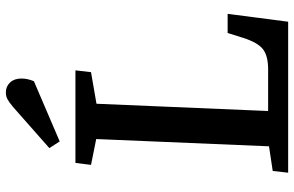

<svg xmlns="http://www.w3.org/2000/svg" viewBox="-188 -780 969 632"><g transform="rotate(-90 296.0 -464.5)"><path d="M259.8 -905.8Q275.4 -918.9 285.2 -924.1Q294.9 -929.2 307.1 -929.2Q327.1 -929.2 340.1 -915.3Q353 -901.4 353 -877.9Q353 -857.9 344.2 -836.9L146 -752L124 -786.1ZM48.8 -50.8 129.9 -63 153.8 -631.8 68.8 -648.9 75.2 -700.2H379.9L374 -648.9L270 -630.9L246.1 -65.9H382.8Q428.2 -65.9 450 -83.3Q471.7 -100.6 486.8 -147.9L502.9 -199.2H565.9L540 0H43Z"/></g></svg>

Font: Literata Book SemiBold
Style: Italic
Weight: 600
Italic angle: -3°
Designer: Latin by Veronika Burian and Jose Scaglione. Greek by Irene Vlachou. Cyrillic by Vera Evstafieva
Foundry: TypeTogether
Version: Version 1.003;PS 001.003;hotconv 1.0.88;makeotf.lib2.5.64775